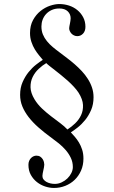

<svg xmlns="http://www.w3.org/2000/svg" viewBox="-20 -723 560 946"><path d="M440.9 -244.1Q440.9 -269 433.3 -291.5Q425.8 -314 412.8 -334.2Q399.9 -354.5 383.1 -372.6Q366.2 -390.6 347.7 -406.7Q329.1 -422.9 310.3 -437Q291.5 -451.2 274.9 -463.9Q256.3 -477.5 240 -491.2Q223.6 -504.9 211.2 -520.3Q198.7 -535.6 191.4 -553.2Q184.1 -570.8 184.1 -592.8Q184.1 -609.9 189.9 -625.7Q195.8 -641.6 207.3 -654.1Q218.8 -666.5 235.1 -673.8Q251.5 -681.2 272 -681.2Q299.3 -681.2 313.7 -667.2Q328.1 -653.3 328.1 -632.8Q328.1 -627 326.9 -620.1Q325.7 -613.3 324.5 -606.4Q323.2 -599.6 322 -593.8Q320.8 -587.9 320.8 -584Q320.8 -577.1 323.7 -570.3Q326.7 -563.5 331.8 -557.9Q336.9 -552.2 344.5 -548.6Q352.1 -544.9 360.8 -544.9Q377.4 -544.9 389.2 -557.4Q400.9 -569.8 400.9 -590.8Q400.9 -617.2 389.9 -637.9Q378.9 -658.7 361.1 -673.3Q343.3 -688 320.1 -695.6Q296.9 -703.1 272 -703.1Q251.5 -703.1 226.6 -694.8Q201.7 -686.5 179.7 -668.9Q157.7 -651.4 142.8 -624.3Q127.9 -597.2 127.9 -560.1Q127.9 -536.6 134.8 -516.4Q141.6 -496.1 151.6 -479.7Q161.6 -463.4 172.4 -450.4Q183.1 -437.5 190.9 -428.2Q176.8 -419.4 157.5 -404.3Q138.2 -389.2 120.8 -367.7Q103.5 -346.2 91.3 -318.4Q79.1 -290.5 79.1 -255.9Q79.1 -225.6 90.1 -198.7Q101.1 -171.9 121.1 -146Q141.1 -120.1 169.9 -94.7Q198.7 -69.3 234.9 -43Q251.5 -31.2 269.8 -16.4Q288.1 -1.5 303.5 16.1Q318.8 33.7 328.9 54.7Q338.9 75.7 338.9 100.1Q338.9 114.7 331.5 129.6Q324.2 144.5 312 156.2Q299.8 168 283.7 175.5Q267.6 183.1 250 183.1Q239.7 183.1 228.8 180.7Q217.8 178.2 209 173.3Q200.2 168.5 194.6 161.1Q189 153.8 189 144Q189 138.7 190.4 131.3Q191.9 124 193.6 116Q195.3 107.9 196.8 100.6Q198.2 93.3 198.2 87.9Q198.2 83 196.5 75.7Q194.8 68.4 190.4 61.3Q186 54.2 178.5 49.1Q170.9 43.9 159.2 43.9Q152.3 43.9 145.5 46.9Q138.7 49.8 133.1 55.4Q127.4 61 123.8 69.3Q120.1 77.6 120.1 88.9Q120.1 117.2 131.8 138.4Q143.6 159.7 161.9 174.1Q180.2 188.5 202.4 195.8Q224.6 203.1 246.1 203.1Q275.4 203.1 301.8 192.6Q328.1 182.1 347.9 163.1Q367.7 144 379.4 117.4Q391.1 90.8 391.1 58.1Q391.1 34.2 384.8 14.4Q378.4 -5.4 368.9 -21Q359.4 -36.6 348.6 -49.1Q337.9 -61.5 329.1 -70.8Q343.8 -80.1 363 -95.2Q382.3 -110.4 399.7 -131.8Q417 -153.3 429 -181.2Q440.9 -209 440.9 -244.1ZM367.2 -266.1Q387.7 -233.4 388.9 -205.8Q390.1 -178.2 379.4 -155.5Q368.7 -132.8 350.1 -115Q331.5 -97.2 312 -85Q298.3 -100.1 277.1 -116Q255.9 -131.8 232.4 -149.7Q209 -167.5 187 -188.2Q165 -209 149.9 -233.9Q130.9 -265.6 130.4 -293.2Q129.9 -320.8 140.9 -343.5Q151.9 -366.2 170.4 -383.5Q189 -400.9 208 -412.1Q212.4 -407.2 223.4 -398.4Q234.4 -389.6 249.3 -378.2Q264.2 -366.7 281 -353Q297.9 -339.4 314 -325Q330.1 -310.5 344 -295.4Q357.9 -280.3 367.2 -266.1Z"/></svg>

Font: Galatia SIL
Style: Regular
Weight: 400
Designer: Development by SIL's NRSI team
Version: Version 2.1